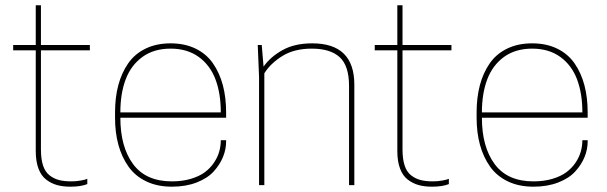

<svg xmlns="http://www.w3.org/2000/svg" viewBox="-20 -700 2297 726"><path d="M134.8 -529.8H319.8V-509.8H134.8V-134.8Q134.8 -98.6 142.8 -74.2Q150.9 -49.8 167.2 -37.1Q183.6 -24.4 203.1 -19.3Q222.7 -14.2 250 -14.2Q267.1 -14.2 285.2 -17.3Q303.2 -20.5 310.1 -23.9V-3.9Q285.6 5.9 246.1 5.9Q217.8 5.9 195.8 -0.2Q173.8 -6.3 154.8 -20.8Q135.7 -35.2 125.5 -62.5Q115.2 -89.8 115.2 -128.9V-509.8H29.8V-529.8H115.2V-680.2H134.8Z M835 -254.9H435.1Q435.1 -144.5 483.4 -79.3Q531.7 -14.2 629.9 -14.2Q669.4 -14.2 701.4 -23.7Q733.4 -33.2 754.2 -48.6Q774.9 -64 788.8 -84.5Q802.7 -105 808.8 -126.5Q814.9 -147.9 814.9 -169.9H835V-165Q835 -135.3 823.2 -106.4Q811.5 -77.6 788.1 -51.8Q764.6 -25.9 723.6 -10Q682.6 5.9 629.9 5.9Q574.7 5.9 533 -14.2Q491.2 -34.2 465.8 -70.1Q440.4 -106 427.7 -152.3Q415 -198.7 415 -254.9V-274.9Q415 -331.1 427.2 -377.4Q439.5 -423.8 464.4 -460Q489.3 -496.1 530.3 -516.1Q571.3 -536.1 625 -536.1Q678.7 -536.1 719.7 -516.1Q760.7 -496.1 785.6 -460Q810.5 -423.8 822.8 -377.4Q835 -331.1 835 -274.9ZM435.1 -274.9H814.9Q814.9 -346.7 794.7 -400.1Q774.4 -453.6 731.2 -484.9Q688 -516.1 625 -516.1Q562 -516.1 518.8 -484.9Q475.6 -453.6 455.3 -400.1Q435.1 -346.7 435.1 -274.9Z M1319.8 0H1299.8V-375Q1299.8 -451.2 1264.6 -483.6Q1229.5 -516.1 1158.7 -516.1Q1093.3 -516.1 1048.6 -488.8Q1003.9 -461.4 979.5 -422.9V0H959.5V-410.2L954.6 -529.8H969.7L976.6 -448.2Q1002.9 -485.4 1048.6 -510.7Q1094.2 -536.1 1160.6 -536.1Q1319.8 -536.1 1319.8 -379.9Z M1502 -529.8H1687V-509.8H1502V-134.8Q1502 -98.6 1510 -74.2Q1518.1 -49.8 1534.4 -37.1Q1550.8 -24.4 1570.3 -19.3Q1589.8 -14.2 1617.2 -14.2Q1634.3 -14.2 1652.3 -17.3Q1670.4 -20.5 1677.2 -23.9V-3.9Q1652.8 5.9 1613.3 5.9Q1585 5.9 1563 -0.2Q1541 -6.3 1522 -20.8Q1502.9 -35.2 1492.7 -62.5Q1482.4 -89.8 1482.4 -128.9V-509.8H1397V-529.8H1482.4V-680.2H1502Z M2202.1 -254.9H1802.2Q1802.2 -144.5 1850.6 -79.3Q1898.9 -14.2 1997.1 -14.2Q2036.6 -14.2 2068.6 -23.7Q2100.6 -33.2 2121.3 -48.6Q2142.1 -64 2156 -84.5Q2169.9 -105 2176 -126.5Q2182.1 -147.9 2182.1 -169.9H2202.1V-165Q2202.1 -135.3 2190.4 -106.4Q2178.7 -77.6 2155.3 -51.8Q2131.8 -25.9 2090.8 -10Q2049.8 5.9 1997.1 5.9Q1941.9 5.9 1900.1 -14.2Q1858.4 -34.2 1833 -70.1Q1807.6 -106 1794.9 -152.3Q1782.2 -198.7 1782.2 -254.9V-274.9Q1782.2 -331.1 1794.4 -377.4Q1806.6 -423.8 1831.5 -460Q1856.4 -496.1 1897.5 -516.1Q1938.5 -536.1 1992.2 -536.1Q2045.9 -536.1 2086.9 -516.1Q2127.9 -496.1 2152.8 -460Q2177.7 -423.8 2189.9 -377.4Q2202.1 -331.1 2202.1 -274.9ZM1802.2 -274.9H2182.1Q2182.1 -346.7 2161.9 -400.1Q2141.6 -453.6 2098.4 -484.9Q2055.2 -516.1 1992.2 -516.1Q1929.2 -516.1 1886 -484.9Q1842.8 -453.6 1822.5 -400.1Q1802.2 -346.7 1802.2 -274.9Z"/></svg>

Font: Cooper Hewitt
Style: Thin
Weight: 701
Designer: Village Type and Design LLC
Foundry: Cooper Hewitt Smithsonian Design Museum
Version: 1.000